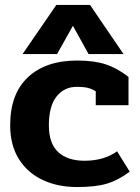

<svg xmlns="http://www.w3.org/2000/svg" viewBox="-20 -739 564 774"><path d="M207 -719H343L478 -521H337L274 -635L210 -521H71ZM21 -234Q21 -361 93 -428Q165 -495 291 -495Q360 -495 406.5 -479.5Q453 -464 498 -429V-315H366V-371Q350 -381 333 -385Q316 -389 290 -389Q239 -389 208 -350Q177 -311 177 -234Q177 -161 214.5 -126Q252 -91 321 -91Q399 -91 452 -129L503 -47Q456 -12 410.5 1.5Q365 15 290 15Q213 15 152 -13.5Q91 -42 56 -98Q21 -154 21 -234Z"/></svg>

Font: Pridi SemiBold
Style: Regular
Weight: 600
Designer: Katatrad Team
Foundry: CadsonDemak
Version: Version 1.001